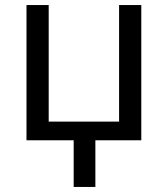

<svg xmlns="http://www.w3.org/2000/svg" viewBox="-20 -556 666 761"><path d="M272 0H85V-536H173V-74H452V-536H540V0H358V185H272Z"/></svg>

Font: Noto Sans
Style: Regular
Weight: 400
Designer: Monotype Design Team
Foundry: Monotype Imaging Inc.
Version: Version 2.007